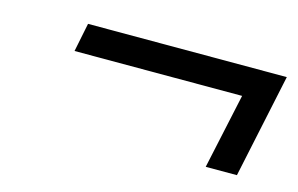

<svg xmlns="http://www.w3.org/2000/svg" viewBox="-47 -623 693 446"><g transform="rotate(15 300.0 -400.0)"><path d="M469 -275 508 -456H105L119 -525H597L544 -275Z"/></g></svg>

Font: Victor Mono Thin
Style: Italic
Weight: 100
Italic angle: -12°
Monospace: yes
Designer: Rune Bjørnerås
Version: Version 1.561;gftools[0.9.30]